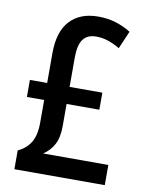

<svg xmlns="http://www.w3.org/2000/svg" viewBox="-82 -783 645 843"><g transform="rotate(10 240.0 -362.0)"><path d="M288 -724Q330 -724 366 -713Q402 -702 434 -682L400 -603Q373 -619 347 -627.5Q321 -636 294 -636Q255 -636 236 -610.5Q217 -585 217 -529V-398H363V-322H217V-222Q217 -172 200 -140.5Q183 -109 153 -90H444V0H41V-84Q77 -100 97 -132Q117 -164 117 -221V-322H40V-398H117V-531Q117 -627 162 -675.5Q207 -724 288 -724Z"/></g></svg>

Font: Noto Sans Myanmar Condensed Medium
Style: Regular
Weight: 500
Width: 3
Designer: Monotype Design Team
Foundry: Monotype Imaging Inc.
Version: Version 2.107; ttfautohint (v1.8.4.7-5d5b)